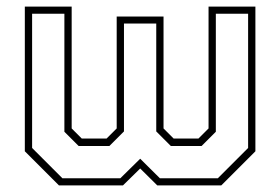

<svg xmlns="http://www.w3.org/2000/svg" viewBox="-20 -560 846 580"><path d="M55 -540H196.5V-172L227 -141.5H302L332.5 -172V-510H474V-172L504.5 -141.5H579.5L610 -172V-540H751.5V-103L648.5 0H455L403.5 -51L351.5 0H158L55 -103ZM77 -518.5V-113L168.5 -21.5H343.5L403.5 -80.5L463 -21.5H638L729.5 -113V-518.5H632V-162L589 -119H496L452 -163V-489H354.5V-163L310.5 -119H217.5L174.5 -162V-518.5Z"/></svg>

Font: Tourney Thin ExtraLight
Style: Regular
Weight: 250
Version: Version 1.015